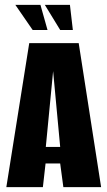

<svg xmlns="http://www.w3.org/2000/svg" viewBox="-20 -768 441 788"><path d="M6 0 100 -591H303L395 0H240L227 -97H167L156 0ZM168 -165H227L198 -476ZM279 -645H227L164 -748H267ZM175 -645H114L43 -748H146Z"/></svg>

Font: Alumni Sans ExtraBold
Style: Regular
Weight: 800
Designer: Robert E. Leuschke
Foundry: Robert E. Leuschke
Version: Version 1.018